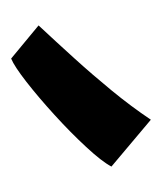

<svg xmlns="http://www.w3.org/2000/svg" viewBox="6 -919 284 336"><g transform="rotate(90 148.0 -751.0)"><path d="M82.5 -628.5 24.5 -676.5Q52.5 -706.5 81.5 -738.5Q110.5 -770.5 138.2 -804.2Q166 -838 189.5 -873L271.5 -804Q262.5 -787 237.2 -759.8Q212 -732.5 181.2 -704.5Q150.5 -676.5 123.2 -655.2Q96 -634 82.5 -628.5Z"/></g></svg>

Font: Tracken
Style: Regular
Weight: 400
Designer: Eben Sorkin
Foundry: Eben Sorkin
Version: Version 2.001